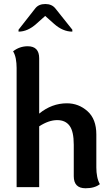

<svg xmlns="http://www.w3.org/2000/svg" viewBox="-20 -956 566 981"><path d="M356.9 -216.3Q356.9 -284.7 335.4 -313.5Q314 -342.3 272.5 -342.3Q229 -342.3 180.2 -310.5V0H64.9V-608.9Q64.9 -633.8 60.8 -655.8Q56.6 -677.7 46.9 -693.8Q80.1 -719.7 121.6 -719.7Q180.2 -719.7 180.2 -658.2V-375.5Q244.6 -428.2 321.8 -428.2Q381.8 -428.2 427 -387.9Q472.2 -347.7 472.2 -269V-100.1Q472.2 -75.2 476.6 -53.2Q481 -31.2 490.2 -15.1Q463.9 5.9 417 5.9Q356.9 5.9 356.9 -55.7ZM349.6 -794.4Q300.8 -794.4 255.9 -834.5L210.9 -874.5L166 -834.5Q121.6 -794.4 74.7 -794.4V-804.2L159.7 -912.6Q177.2 -935.5 211.4 -935.5Q245.1 -935.5 263.2 -912.6L349.6 -804.2Z"/></svg>

Font: ALMAS
Style: Bold
Weight: 700
Designer: ALMAS Font/ by Husham Jawad Kadhim, derived from the Bainsely font by/ Paul James MIller
Foundry: High-Logic / Made with FontCreator
Version: Version 1.411;September 19, 2021;FontCreator 14.0.0.2814 32-